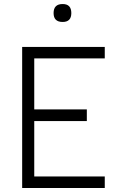

<svg xmlns="http://www.w3.org/2000/svg" viewBox="-20 -933 600 953"><path d="M246 -868Q246 -913 291 -913Q334 -913 334 -868Q334 -824 291 -824Q246 -824 246 -868ZM90 -700H500V-643H150V-390H411V-332H150V-57H500V0H90Z"/></svg>

Font: Haskoy Light
Style: Regular
Weight: 300
Designer: Ertekin Erdin
Foundry: Ertekin Erdin
Version: Version 2.000; ttfautohint (v1.8.4.7-5d5b)